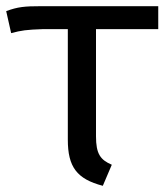

<svg xmlns="http://www.w3.org/2000/svg" viewBox="-24 -588 536 620"><path d="M487 -494V-568H107C57 -568 33 -566 -4 -552L12 -481C46 -490 60 -492 116 -494H195V-137C195 -49 224 -10 308 12L337 -56C300 -72 286 -91 286 -148V-494Z"/></svg>

Font: Glow Sans SC Normal Book
Style: Regular
Weight: 500
Designer: Ryoko NISHIZUKA (kana, bopomofo & ideographs); Paul D. Hunt (Latin, Greek & Cyrillic); Sandoll Communications, Soo-young
Version: Version 0.93